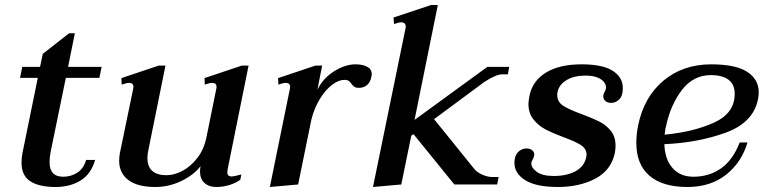

<svg xmlns="http://www.w3.org/2000/svg" viewBox="-20 -737 3051 767"><path d="M182 -129Q178 -109 178 -89Q178 -60 191.5 -45.5Q205 -31 233 -31Q263 -31 288.5 -47Q314 -63 324 -98H360Q344 -42 302 -16Q260 10 202 10Q137 10 101.5 -12.5Q66 -35 66 -88Q66 -108 70 -127L131 -426H60L69 -470H140L151 -522L256 -604H279L252 -470H386L377 -426H243Z M906 -32Q914 -32 944 -40L940 -19Q921 -5 895 2.5Q869 10 844 10Q815 10 797 -6Q779 -22 779 -52Q779 -59 781 -73Q753 -37 703.5 -13.5Q654 10 601 10Q529 10 492.5 -18Q456 -46 456 -95Q456 -110 459 -126L512 -382Q513 -385 513 -390Q513 -406 495 -406Q487 -406 466 -399L465 -425L614 -475H641L573 -139Q569 -123 569 -106Q569 -71 588.5 -54Q608 -37 645 -37Q675 -37 708 -54Q741 -71 768 -105.5Q795 -140 805 -190L844 -382Q845 -385 845 -390Q845 -406 827 -406Q819 -406 798 -399L797 -425L946 -475H973L890 -64Q888 -52 888 -49Q888 -32 906 -32Z M1465 -441Q1465 -435 1464 -432Q1460 -409 1446.5 -397.5Q1433 -386 1414 -386Q1402 -386 1396 -390Q1390 -394 1384 -402Q1379 -410 1373 -414Q1367 -418 1356 -418Q1333 -418 1307 -398.5Q1281 -379 1258.5 -343Q1236 -307 1224 -260L1171 0L1058 10L1138 -382Q1139 -385 1139 -390Q1139 -406 1121 -406Q1113 -406 1092 -399L1091 -425L1240 -475H1267L1248 -379Q1271 -425 1315 -452.5Q1359 -480 1400 -480Q1428 -480 1446.5 -470.5Q1465 -461 1465 -441Z M2014 -470 2009 -440H1985Q1962 -440 1914 -409L1714 -261L1874 -63Q1886 -48 1907 -39Q1928 -30 1945 -30H1972L1966 0H1795L1632 -201L1623 -195L1583 0L1470 10L1600 -624L1601 -630Q1601 -648 1581 -648Q1575 -648 1554 -641L1552 -667L1702 -717H1729L1636 -258L1927 -470Z M2035 -87Q2035 -93 2037 -105Q2041 -123 2054 -133.5Q2067 -144 2083 -144Q2099 -144 2108 -135Q2117 -126 2113 -112Q2112 -107 2108 -100Q2104 -93 2103 -88Q2100 -69 2123 -51.5Q2146 -34 2192 -34Q2245 -34 2280 -53.5Q2315 -73 2322 -110Q2323 -114 2323 -120Q2323 -143 2300.5 -157.5Q2278 -172 2231 -189Q2186 -206 2158.5 -220.5Q2131 -235 2111 -260Q2091 -285 2091 -322Q2091 -332 2095 -354Q2107 -414 2161 -447Q2215 -480 2303 -480Q2388 -480 2428 -454Q2468 -428 2468 -386Q2468 -372 2466 -365Q2463 -347 2450 -336.5Q2437 -326 2421 -326Q2408 -326 2399 -333Q2390 -340 2390 -352Q2390 -361 2394.5 -368.5Q2399 -376 2400 -381Q2403 -393 2395.5 -405.5Q2388 -418 2369 -426.5Q2350 -435 2318 -435Q2274 -435 2244 -417.5Q2214 -400 2207 -369Q2206 -365 2206 -357Q2206 -330 2230 -314.5Q2254 -299 2304 -281Q2347 -265 2374 -251.5Q2401 -238 2420 -214.5Q2439 -191 2439 -155Q2439 -142 2436 -125Q2421 -56 2357.5 -23Q2294 10 2209 10Q2122 10 2078.5 -17Q2035 -44 2035 -87Z M2634 -161Q2636 -101 2666.5 -66Q2697 -31 2750 -31Q2813 -31 2860.5 -64.5Q2908 -98 2935 -168H2966Q2943 -89 2881 -39.5Q2819 10 2726 10Q2627 10 2574.5 -35Q2522 -80 2522 -166Q2522 -200 2529 -235Q2552 -349 2630 -414.5Q2708 -480 2821 -480Q2919 -480 2965 -450Q3011 -420 3011 -368Q3011 -355 3008 -340Q2989 -247 2879 -207Q2769 -167 2634 -161ZM2915 -362Q2915 -436 2820 -437Q2750 -437 2704.5 -378Q2659 -319 2641 -234Q2638 -223 2637 -214Q2636 -205 2635 -199Q2751 -210 2833 -247.5Q2915 -285 2915 -362Z"/></svg>

Font: Taviraj Medium
Style: Italic
Weight: 500
Italic angle: -12°
Designer: Katatrad Team
Foundry: CadsonDemak
Version: Version 1.001